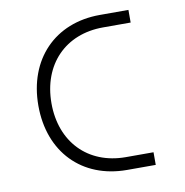

<svg xmlns="http://www.w3.org/2000/svg" viewBox="-75 -722 765 793"><g transform="rotate(-10 307.5 -325.0)"><path d="M395 0H515V-53H399C240 -53 135 -163 135 -325C135 -488 241 -597 399 -597H515V-650H395C206 -650 80 -519 80 -325C80 -130 206 0 395 0Z"/></g></svg>

Font: Grotesk 01 Extrafine
Style: Bold
Weight: 400
Designer: Frank Adebiaye, contributions by Jérémy Landes, Ariel Martín Pérez
Foundry: Velvetyne Type Foundry
Version: Version 3.000;Glyphs 3.1.2 (3150)